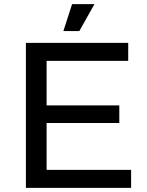

<svg xmlns="http://www.w3.org/2000/svg" viewBox="-20 -907 710 927"><path d="M205 -87H613V0H105V-700H599V-613H205V-398H556V-313H205ZM286 -757 328 -887H436L363 -757Z"/></svg>

Font: Montserrat Z Med
Style: Regular
Weight: 500
Designer: Julieta Ulanovsky
Foundry: Julieta Ulanovsky
Version: Version 8.000